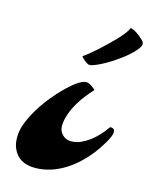

<svg xmlns="http://www.w3.org/2000/svg" viewBox="-110 -789 681 864"><g transform="rotate(15 230.5 -357.0)"><path d="M23.9 0ZM34.2 -56.6Q23.9 -78.6 23.9 -110.6Q23.9 -142.6 37.8 -178Q51.8 -213.4 73.5 -248.8Q95.2 -284.2 122.1 -316.9Q148.9 -349.6 175.3 -375Q232.9 -429.7 260.7 -429.7Q272.5 -429.7 286.9 -419.7Q301.3 -409.7 305.2 -404.8Q231.4 -325.2 211.9 -252.9Q205.6 -231 205.6 -209.7Q205.6 -188.5 221.7 -171.6Q237.8 -154.8 261.7 -154.8Q285.6 -154.8 306.4 -163.8Q327.1 -172.9 347.2 -187.5Q386.7 -217.3 416.5 -261.7Q438.5 -263.2 438.5 -243.7Q438.5 -227.5 418.2 -192.9Q397.9 -158.2 377.9 -133.1Q357.9 -107.9 332.3 -83.5Q306.6 -59.1 276.4 -40Q208.5 2.9 136.7 2.9Q61 2.9 34.2 -56.6ZM231.9 -519Q216.8 -530.8 213.9 -538.1Q246.1 -560.5 286.9 -598.6Q327.6 -636.7 344.7 -654.8Q383.8 -695.8 390.6 -716.8Q419.4 -710.4 453.1 -676.8Q461.4 -668.5 461.4 -659.4Q461.4 -650.4 448.7 -634.3Q436 -618.2 416.3 -601.1Q396.5 -584 372.3 -567.1Q348.1 -550.3 325 -537.1Q301.8 -523.9 282.2 -515.9Q262.7 -507.8 256.3 -507.8Q250 -507.8 244.1 -511Q238.3 -514.2 231.9 -519Z"/></g></svg>

Font: Molle
Style: Regular
Weight: 400
Italic angle: -22°
Designer: Elena Albertoni
Foundry: Elena Albertoni
Version: Version 1.001; ttfautohint (v0.92) -l 12 -r 12 -G 200 -x 10 